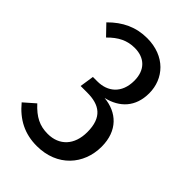

<svg xmlns="http://www.w3.org/2000/svg" viewBox="-221 -825 930 930"><g transform="rotate(45 243.5 -360.0)"><path d="M221 -734C146 -734 83 -705 27 -648L78 -595C120 -638 161 -658 212 -658C280 -658 323 -617 323 -544C323 -457 268 -415 199 -415H168L157 -342H202C286 -342 338 -308 338 -207C338 -118 287 -65 208 -65C153 -65 113 -85 68 -134L11 -84C65 -19 129 14 212 14C352 14 437 -84 437 -206C437 -316 370 -375 280 -383C364 -403 417 -459 417 -552C417 -651 345 -734 221 -734Z"/></g></svg>

Font: Glow Sans SC Condensed Medium
Style: Regular
Weight: 600
Width: 3
Designer: Ryoko NISHIZUKA (kana, bopomofo & ideographs); Paul D. Hunt (Latin, Greek & Cyrillic); Sandoll Communications, Soo-young
Version: Version 0.93